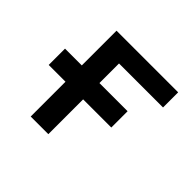

<svg xmlns="http://www.w3.org/2000/svg" viewBox="-135 -710 870 870"><g transform="rotate(45 300.0 -275.0)"><path d="M156.5 -223H49V-327.5H156.5V-550H551.5V-453H269.5V-327.5H450V-223H269.5V0H156.5Z"/></g></svg>

Font: JuliaMono ExtraBold
Style: Regular
Weight: 800
Monospace: yes
Designer: cormullion
Foundry: corm
Version: Version 0.055; ttfautohint (v1.8.4)